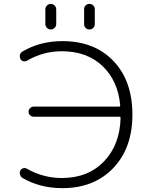

<svg xmlns="http://www.w3.org/2000/svg" viewBox="-20 -974 736 982"><path d="M152.3 -377Q141.6 -377 133.8 -384.8Q126 -392.6 126 -402.8Q126 -413.1 133.8 -420.9Q141.6 -428.7 152.3 -428.7H587.9Q595.7 -428.7 594.7 -435.5Q584 -558.6 505.9 -634.8Q425.8 -711.9 295.9 -711.9Q200.2 -711.9 117.2 -663.1Q108.4 -658.2 98.1 -661.1Q87.9 -664.1 84 -673.8Q81.1 -679.7 81.1 -685.5Q81.1 -690.4 82 -694.3Q85.9 -705.1 95.7 -710.9Q185.5 -763.7 298.8 -763.7Q462.9 -763.7 560.1 -662.1Q657.2 -560.5 657.2 -387.7Q657.2 -216.8 559.1 -114.3Q460.9 -11.7 298.8 -11.7Q185.5 -11.7 95.7 -63.5Q85.9 -69.3 83 -80.1Q81.1 -84 81.1 -88.9Q81.1 -94.7 84 -101.6Q87.9 -110.4 98.1 -113.3Q108.4 -116.2 117.2 -111.3Q201.2 -63.5 295.9 -63.5Q430.7 -63.5 512.7 -149.4Q592.8 -233.4 596.7 -370.1Q596.7 -377 589.8 -377ZM211.9 -851.6V-925.8Q211.9 -937.5 220.2 -945.8Q228.5 -954.1 239.7 -954.1Q251 -954.1 259.3 -945.8Q267.6 -937.5 267.6 -925.8V-851.6Q267.6 -839.8 259.3 -831.5Q251 -823.2 239.7 -823.2Q228.5 -823.2 220.2 -831.5Q211.9 -839.8 211.9 -851.6ZM410.2 -850.6V-926.8Q410.2 -938.5 418 -946.3Q425.8 -954.1 437.5 -954.1Q449.2 -954.1 457 -946.3Q464.8 -938.5 464.8 -926.8V-850.6Q464.8 -838.9 457 -831.1Q449.2 -823.2 437.5 -823.2Q425.8 -823.2 418 -831.1Q410.2 -838.9 410.2 -850.6Z"/></svg>

Font: Gen Jyuu Gothic Light
Style: Regular
Weight: 200
Designer: [Source Han Sans]
Ryoko NISHIZUKA  (kana & ideographs); Paul D. Hunt (Latin, Greek & Cyrillic); Wenlong ZHANG  (bopomofo
Version: Version 1.002.20150607